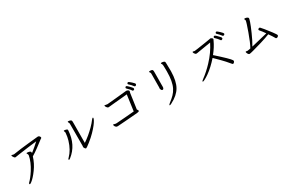

<svg xmlns="http://www.w3.org/2000/svg" viewBox="174 -2200 5652 3750"><g transform="rotate(-30 3000.0 -324.5)"><path d="M163 -616Q163 -624 174.5 -624Q186 -624 198 -619.5Q210 -615 217 -615H221Q382 -641 577.5 -660.5Q773 -680 791 -682H796Q822 -682 838 -654Q844 -644 844 -633Q844 -622 817 -609Q811 -606 782 -582.5Q753 -559 668.5 -496.5Q584 -434 519 -396Q477 -260 392 -143.5Q307 -27 240 24Q211 46 200 46Q189 46 189 33Q189 20 208.5 2.5Q228 -15 264 -60Q300 -105 340 -167Q433 -314 460 -451V-455Q460 -479 451 -489Q442 -499 442 -506Q442 -516 456.5 -516Q471 -516 490 -512Q538 -503 538 -477Q538 -470 535 -458Q637 -538 723 -618Q658 -610 515 -593Q372 -576 300 -563Q228 -550 216 -550Q204 -550 191 -565Q178 -580 170.5 -596.5Q163 -613 163 -616Z M1372 -486Q1352 -174 1130 0Q1110 16 1100.5 16Q1091 16 1091 5Q1091 -6 1112 -25Q1221 -134 1274 -313Q1296 -385 1303 -473V-477Q1303 -494 1297 -502.5Q1291 -511 1291 -517.5Q1291 -524 1292 -527Q1293 -530 1307.5 -530Q1322 -530 1341 -524.5Q1360 -519 1366 -513.5Q1372 -508 1372 -493ZM1532 -530 1530 -206V-116Q1660 -203 1778 -322Q1837 -381 1880 -440Q1902 -466 1911 -466Q1918 -466 1918 -453Q1918 -440 1900.5 -406Q1883 -372 1845 -323Q1807 -274 1745 -210Q1683 -146 1598 -79Q1513 -12 1501 -12Q1489 -12 1479.5 -23Q1470 -34 1465 -46Q1460 -58 1460 -61V-65L1463 -90L1464 -384V-583Q1464 -603 1455 -616Q1446 -629 1446 -638V-639Q1446 -645 1464.5 -645Q1483 -645 1503 -637Q1523 -629 1527.5 -619Q1532 -609 1532 -595Z M2184 -141Q2184 -151 2196 -151Q2202 -151 2215.5 -145Q2229 -139 2252 -139H2262Q2339 -145 2476 -155Q2613 -165 2664 -171Q2684 -298 2713 -528Q2676 -524 2620.5 -519Q2565 -514 2444.5 -503Q2324 -492 2307.5 -489.5Q2291 -487 2279 -487Q2267 -487 2253.5 -500.5Q2240 -514 2232.5 -529.5Q2225 -545 2225 -550Q2225 -560 2233.5 -560Q2242 -560 2257 -555Q2272 -550 2291 -550L2302 -551Q2342 -555 2480.5 -567.5Q2619 -580 2735 -593H2739Q2752 -593 2773 -583Q2794 -573 2794 -553Q2794 -546 2790.5 -540Q2787 -534 2785 -522L2735 -171Q2753 -155 2755 -143V-139Q2755 -124 2744 -119.5Q2733 -115 2711 -112.5Q2689 -110 2645 -106.5Q2601 -103 2547 -98.5Q2493 -94 2438.5 -90Q2384 -86 2339 -83Q2294 -80 2269 -78L2246 -77Q2223 -77 2209 -91.5Q2195 -106 2189.5 -121.5Q2184 -137 2184 -141ZM2820 -572Q2782 -614 2762 -632Q2756 -638 2756 -647Q2756 -656 2763.5 -664Q2771 -672 2780 -672Q2789 -672 2805.5 -658Q2822 -644 2840.5 -625Q2859 -606 2872.5 -590Q2886 -574 2888.5 -570Q2891 -566 2891 -552.5Q2891 -539 2879 -533.5Q2867 -528 2858 -528Q2849 -528 2842 -541Q2835 -554 2820 -572ZM2919 -592Q2886 -639 2836 -682Q2829 -688 2829 -697.5Q2829 -707 2836.5 -714.5Q2844 -722 2855.5 -722Q2867 -722 2917.5 -676.5Q2968 -631 2968 -616.5Q2968 -602 2958 -592.5Q2948 -583 2937.5 -583Q2927 -583 2919 -592Z M3398 -590 3396 -342V-302Q3396 -286 3389 -271Q3382 -256 3369 -254H3364Q3336 -254 3326 -304V-308L3329 -334V-362L3331 -612V-639Q3331 -658 3320.5 -669.5Q3310 -681 3310 -689V-691Q3313 -699 3339.5 -699Q3366 -699 3382 -690Q3398 -681 3398 -651ZM3684 -671Q3687 -612 3687 -513V-482Q3683 -264 3612 -142Q3544 -23 3379 62Q3351 77 3340 77Q3329 77 3329 72Q3329 61 3363 34Q3426 -13 3473.5 -61.5Q3521 -110 3552 -172Q3616 -295 3616 -525Q3616 -612 3614 -649.5Q3612 -687 3602.5 -698Q3593 -709 3593 -717V-719Q3595 -726 3614.5 -726Q3634 -726 3654.5 -719Q3675 -712 3679.5 -703Q3684 -694 3684 -679Z M4669 -658Q4684 -658 4701.5 -645.5Q4719 -633 4719 -621.5Q4719 -610 4713 -604L4707 -591Q4653 -471 4555 -350Q4818 -116 4846 -66Q4851 -57 4851 -47Q4851 -37 4838 -21.5Q4825 -6 4815 -6Q4805 -6 4799 -9Q4793 -12 4757 -57.5Q4721 -103 4646 -180Q4577 -253 4520 -306Q4395 -163 4270 -75Q4215 -37 4178 -18Q4141 1 4130.5 1Q4120 1 4120 -7.5Q4120 -16 4158 -44Q4277 -132 4389 -251Q4541 -412 4629 -590Q4589 -584 4538 -575.5Q4487 -567 4438 -559Q4389 -551 4354.5 -545.5Q4320 -540 4311.5 -538Q4303 -536 4290.5 -536Q4278 -536 4265.5 -547.5Q4253 -559 4246 -573Q4239 -587 4239 -596Q4239 -605 4250 -606H4251L4283 -599H4291Q4305 -599 4365.5 -608.5Q4426 -618 4536.5 -634.5Q4647 -651 4650.5 -653Q4654 -655 4669 -658ZM4765 -664Q4787 -664 4856 -586Q4870 -570 4874 -563.5Q4878 -557 4878 -546.5Q4878 -536 4866 -528Q4854 -520 4844 -520Q4834 -520 4827 -533Q4820 -546 4793.5 -576Q4767 -606 4747 -624Q4741 -630 4741 -639Q4741 -648 4748.5 -656Q4756 -664 4765 -664ZM4905 -584Q4891 -604 4864 -633.5Q4837 -663 4826 -672Q4815 -681 4815 -690Q4815 -699 4823 -707Q4831 -715 4839.5 -715Q4848 -715 4866 -700.5Q4884 -686 4904.5 -666.5Q4925 -647 4939.5 -630Q4954 -613 4954 -603Q4954 -593 4944 -584.5Q4934 -576 4923 -576Q4912 -576 4905 -584Z M5149 -90 5181 -85Q5198 -85 5224 -91.5Q5250 -98 5252 -98Q5305 -191 5376 -389.5Q5447 -588 5447 -616Q5447 -626 5441 -634.5Q5435 -643 5435 -649Q5435 -661 5449 -661Q5479 -661 5502 -648.5Q5525 -636 5525 -622Q5525 -608 5505 -546.5Q5485 -485 5423.5 -345Q5362 -205 5304 -109Q5415 -133 5669 -197Q5622 -267 5582 -312Q5571 -323 5571 -333.5Q5571 -344 5586 -354Q5591 -356 5595.5 -358Q5600 -360 5606 -360Q5612 -360 5620 -354Q5628 -348 5679 -286Q5730 -224 5787.5 -147Q5845 -70 5845 -55.5Q5845 -41 5831 -29Q5817 -17 5801.5 -17Q5786 -17 5782 -24Q5753 -77 5693 -162Q5612 -129 5481.5 -90Q5351 -51 5277 -31.5Q5203 -12 5188 -12Q5173 -12 5160.5 -28Q5148 -44 5143 -60.5Q5138 -77 5138 -78Q5138 -90 5149 -90Z"/></g></svg>

Font: LXGW WenKai Lite
Style: Regular
Weight: 400
Designer: LXGW / Fontworks Inc.
Foundry: LXGW / Fontworks Inc.
Version: Version 1.511; March 25, 2025